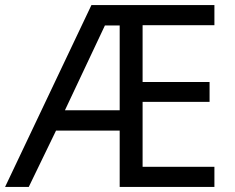

<svg xmlns="http://www.w3.org/2000/svg" viewBox="-21 -734 922 754"><path d="M821 0H449V-221H199L92 0H-1L338 -714H821V-635H539V-412H802V-334H539V-79H821ZM234 -301H449V-634H391Z"/></svg>

Font: Noto Sans Linear A
Style: Regular
Weight: 400
Designer: Monotype Design Team
Foundry: Monotype Imaging Inc.
Version: Version 2.002; ttfautohint (v1.8.4.7-5d5b)